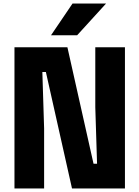

<svg xmlns="http://www.w3.org/2000/svg" viewBox="-20 -1068 790 1088"><path d="M62 0V-800H362L510 -140H530L520 -460V-800H688V0H388L240 -660H220L230 -340V0ZM269 -868 391 -1048H581L417 -868Z"/></svg>

Font: Martian Mono SemiExpanded ExtraBold
Style: Regular
Weight: 800
Width: 6
Designer: Roman Shamin
Foundry: Evil Martians
Version: Version 1.000